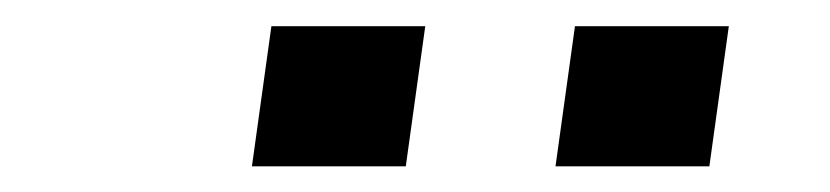

<svg xmlns="http://www.w3.org/2000/svg" viewBox="-20 -740 640 148"><path d="M174.2 -611.8 189.2 -719.8H307.8L292.8 -611.8ZM408.2 -611.8 423.2 -719.8H541.8L526.8 -611.8Z"/></svg>

Font: Chivo Mono Medium
Style: Italic
Weight: 500
Italic angle: -8.05°
Monospace: yes
Designer: Hector Gatti
Foundry: Omnibus-Type
Version: Version 1.008